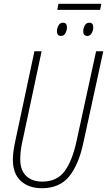

<svg xmlns="http://www.w3.org/2000/svg" viewBox="-20 -985 566 1015"><path d="M283 -933 289 -965H516L509 -933ZM303 -795Q281 -795 281 -820Q281 -835 289 -850Q297 -865 313 -865Q334 -865 334 -840Q334 -825 326 -810Q318 -795 303 -795ZM442 -795Q420 -795 420 -820Q420 -835 428 -850Q436 -865 452 -865Q473 -865 473 -840Q473 -825 465 -810Q457 -795 442 -795ZM201 10Q132 10 90 -28.5Q48 -67 48 -141Q48 -176 58 -226L162 -714H200L96 -226Q91 -203 89 -181.5Q87 -160 87 -143Q87 -85 118.5 -55Q150 -25 203 -25Q280 -25 320.5 -78.5Q361 -132 384 -236L488 -714H526L421 -232Q397 -117 346.5 -53.5Q296 10 201 10Z"/></svg>

Font: Noto Sans Condensed ExtraLight
Style: Italic
Weight: 200
Width: 3
Italic angle: -12°
Designer: Monotype Design Team
Foundry: Monotype Imaging Inc.
Version: Version 2.013; ttfautohint (v1.8.4.7-5d5b)